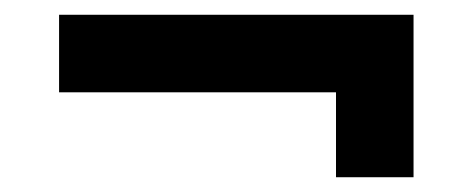

<svg xmlns="http://www.w3.org/2000/svg" viewBox="-20 -423 640 260"><path d="M435 -183V-298H60V-403H540V-183Z"/></svg>

Font: Manrope ExtraLight ExtraBold
Style: Regular
Weight: 800
Version: Version 4.504